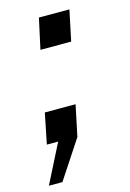

<svg xmlns="http://www.w3.org/2000/svg" viewBox="-132 -543 510 754"><g transform="rotate(-15 123.0 -166.0)"><path d="M228 -490 202 -366H77L104 -490ZM155 -124 129 0H130L26 158H-29L51 0H5L30 -124Z"/></g></svg>

Font: Decalotype Medium Italic
Style: Regular
Weight: 500
Italic angle: -12°
Designer: Alfredo Marco Pradil
Foundry: Alfredo Marco Pradil
Version: Version 1.0